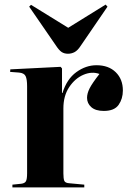

<svg xmlns="http://www.w3.org/2000/svg" viewBox="-20 -816 567 836"><path d="M34 0V-12L73 -16Q88 -18 93 -27Q98 -36 98 -62V-440Q98 -471 91.5 -484.5Q85 -498 63 -500L24 -503L25 -514L244 -525L250 -518V-411H252Q271 -472 312.5 -502Q354 -532 400 -532Q453 -532 484 -501.5Q515 -471 515 -422Q515 -386 496.5 -359.5Q478 -333 432 -333Q396 -333 377.5 -349.5Q359 -366 359 -390Q359 -409 370 -431Q381 -453 413 -494Q380 -506 343.5 -490.5Q307 -475 281.5 -437Q256 -399 256 -344V-61Q256 -38 260 -28.5Q264 -19 283 -18L347 -12V0ZM276 -582Q260 -582 248.5 -589.5Q237 -597 222 -620L107 -787L115 -795L277 -695L440 -796L448 -787L331 -616Q318 -596 304.5 -589Q291 -582 276 -582Z"/></svg>

Font: Literata 72pt
Style: Bold
Weight: 700
Designer: Latin by Veronika Burian and Jose Scaglione. Greek by Irene Vlachou. Cyrillic by Vera Evstafieva.
Foundry: TypeTogether
Version: Version 3.002